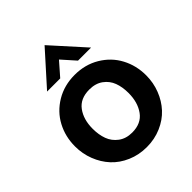

<svg xmlns="http://www.w3.org/2000/svg" viewBox="-201 -826 954 954"><g transform="rotate(-45 275.5 -349.0)"><path d="M119.6 -536.1 273.9 -708 428.7 -536.1H336.9L273.9 -606.9L211.9 -536.1ZM24.9 -245.1Q24.9 -314 55.4 -371.3Q85.9 -428.7 143.8 -463.4Q201.7 -498 274.9 -498Q348.1 -498 406 -463.4Q463.9 -428.7 494.4 -371.3Q524.9 -314 524.9 -245.1Q524.9 -193.4 506.8 -147Q488.8 -100.6 456.8 -65.9Q424.8 -31.2 377.4 -10.7Q330.1 9.8 274.9 9.8Q219.7 9.8 172.4 -10.7Q125 -31.2 93 -65.9Q61 -100.6 43 -147Q24.9 -193.4 24.9 -245.1ZM274.9 -92.8Q338.4 -92.8 369.6 -136Q400.9 -179.2 400.9 -245.1Q400.9 -287.1 388.7 -319.8Q376.5 -352.5 347.4 -373.8Q318.4 -395 274.9 -395Q211.4 -395 180.2 -352.8Q148.9 -310.5 148.9 -245.1Q148.9 -203.1 161.1 -169.9Q173.3 -136.7 202.6 -114.7Q231.9 -92.8 274.9 -92.8Z"/></g></svg>

Font: HK Grotesk Legacy
Style: Bold
Weight: 700
Designer: Alfredo Marco Pradil
Foundry: Hanken Design Co.
Version: Version 2.022;PS 002.022;hotconv 1.0.88;makeotf.lib2.5.64775